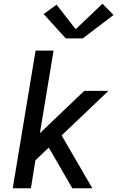

<svg xmlns="http://www.w3.org/2000/svg" viewBox="-20 -1005 640 1025"><path d="M48 0 170 -735H266L193 -294L430 -520H559L309 -282L473 0H366L258 -187L240 -217L169 -149L145 0ZM331 -800 213 -930 282 -980 384 -849 527 -985 586 -925 422 -800Z"/></svg>

Font: Iosevka SS04 Medium Extended
Style: Italic
Weight: 500
Width: 7
Italic angle: -9°
Monospace: yes
Designer: Belleve Invis
Foundry: Belleve Invis
Version: Version 19.0.0; ttfautohint (v1.8.4)